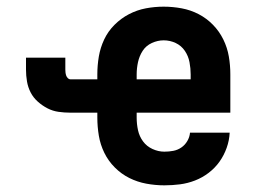

<svg xmlns="http://www.w3.org/2000/svg" viewBox="-20 -548 790 576"><path d="M473 8Q446 8 419 3Q392 -2 368 -14Q344 -26 324.5 -45.5Q305 -65 293 -89.5Q281 -114 276.5 -141Q272 -168 272 -195V-210H191Q173 -210 155.5 -212.5Q138 -215 122.5 -223Q107 -231 93.5 -243Q80 -255 72 -270.5Q64 -286 61 -303.5Q58 -321 58 -339V-375H176V-339Q176 -335 176.5 -330.5Q177 -326 178.5 -321.5Q180 -317 183.5 -313.5Q187 -310 191 -310H272V-325Q272 -352 276.5 -378.5Q281 -405 292.5 -429.5Q304 -454 323.5 -473.5Q343 -493 367 -505.5Q391 -518 417.5 -523Q444 -528 471 -528Q498 -528 525 -523Q552 -518 576 -505.5Q600 -493 619 -473.5Q638 -454 650 -429.5Q662 -405 666.5 -378.5Q671 -352 671 -325V-210H390V-195Q390 -176 394 -157.5Q398 -139 409 -124Q420 -109 437.5 -101Q455 -93 473 -93Q487 -93 500 -95.5Q513 -98 524 -105.5Q535 -113 542 -125Q549 -137 550 -150H669Q668 -127 660 -104.5Q652 -82 638.5 -63Q625 -44 606 -29.5Q587 -15 565 -6.5Q543 2 520 5Q497 8 473 8ZM552 -310V-325Q552 -343 548.5 -361.5Q545 -380 534.5 -395.5Q524 -411 507 -419Q490 -427 471 -427Q453 -427 435.5 -419Q418 -411 408 -395.5Q398 -380 394 -361.5Q390 -343 390 -325V-310Z"/></svg>

Font: Iosevka Plex Etoile
Style: Bold
Weight: 700
Designer: Belleve Invis
Foundry: Belleve Invis
Version: Version 25.1.1; ttfautohint (v1.8.4)